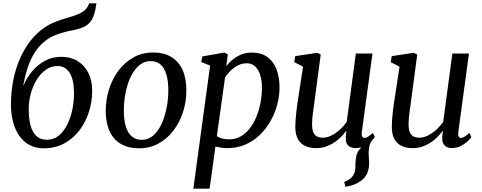

<svg xmlns="http://www.w3.org/2000/svg" viewBox="-20 -882 2903 1156"><path d="M560.5 -862 555 -828.5Q547.5 -791 534.8 -766.8Q522 -742.5 498.2 -727.5Q474.5 -712.5 433 -703Q424 -701 413 -698.8Q402 -696.5 390 -694Q364.5 -688 338.5 -679.8Q312.5 -671.5 287.8 -658.8Q263 -646 240 -625.5Q213.5 -603 190.5 -568Q167.5 -533 149.5 -482.5Q131.5 -432 119.5 -364Q139.5 -411.5 172.2 -451.2Q205 -491 249.5 -515.5Q294 -540 349 -540Q405 -540 446.8 -514.8Q488.5 -489.5 511.8 -443.5Q535 -397.5 535 -335Q535 -269.5 515.2 -207.8Q495.5 -146 457.8 -96.5Q420 -47 366 -18Q312 11 243.5 11Q195 11 158.2 -8.8Q121.5 -28.5 96.5 -63.8Q71.5 -99 58.8 -147Q46 -195 46 -252Q46 -332.5 60.8 -403.8Q75.5 -475 102.5 -534.5Q129.5 -594 166 -639.5Q202.5 -685 245.5 -714.5Q277.5 -736 309.8 -749Q342 -762 372.8 -770.8Q403.5 -779.5 430.2 -788.5Q457 -797.5 477.8 -811Q498.5 -824.5 510.5 -847L517 -862ZM327 -484.5Q287 -484.5 254.8 -461.2Q222.5 -438 199.5 -399.8Q176.5 -361.5 164.5 -315Q152.5 -268.5 153 -222Q153 -169.5 163.5 -128.5Q174 -87.5 198 -64Q222 -40.5 262.5 -40.5Q304.5 -40.5 335.2 -66.5Q366 -92.5 386.2 -134.5Q406.5 -176.5 416.2 -225.8Q426 -275 425.5 -322Q425.5 -401.5 399.5 -443Q373.5 -484.5 327 -484.5Z M902 -566Q966.5 -566 1011 -539.2Q1055.5 -512.5 1078.8 -461.8Q1102 -411 1102 -338.5Q1102.5 -271 1082.2 -208.2Q1062 -145.5 1024.5 -96Q987 -46.5 934.2 -17.8Q881.5 11 816.5 11Q753.5 11 708.5 -15Q663.5 -41 640.2 -91.2Q617 -141.5 616.5 -212.5Q616.5 -281 636.5 -344.5Q656.5 -408 694 -457.8Q731.5 -507.5 784.2 -536.8Q837 -566 902 -566ZM887 -514Q854 -514 828 -496Q802 -478 782.5 -447.2Q763 -416.5 750.2 -378Q737.5 -339.5 731.5 -298Q725.5 -256.5 725.5 -218Q725.5 -157.5 738.2 -118Q751 -78.5 775.2 -59.2Q799.5 -40 833.5 -40Q866 -40 891.8 -58Q917.5 -76 936.8 -106.8Q956 -137.5 968.5 -176Q981 -214.5 987.2 -255.8Q993.5 -297 993.5 -335.5Q993.5 -396 981.2 -435.2Q969 -474.5 945.8 -494.2Q922.5 -514 887 -514Z M1144 254 1245 -487 1191.5 -509 1198.5 -542.5 1331.5 -565.5 1351.5 -554.5 1342.5 -484Q1358.5 -505 1381.2 -523.5Q1404 -542 1433 -553.8Q1462 -565.5 1496 -565.5Q1552 -565.5 1589 -539.2Q1626 -513 1644.5 -465.5Q1663 -418 1663 -355Q1663 -304 1649.2 -252.2Q1635.5 -200.5 1609 -153.5Q1582.5 -106.5 1544.2 -69.5Q1506 -32.5 1456.5 -11.2Q1407 10 1347.5 10Q1330.5 10 1312.2 7Q1294 4 1277 0.5L1242 254ZM1285.5 -62Q1300.5 -52 1319.2 -47.5Q1338 -43 1359 -43Q1399.5 -43 1431 -61.8Q1462.5 -80.5 1486.2 -112.2Q1510 -144 1525.8 -184.2Q1541.5 -224.5 1549.2 -267.8Q1557 -311 1557 -352.5Q1557 -398.5 1546.2 -431.8Q1535.5 -465 1515.2 -483Q1495 -501 1466.5 -501Q1437.5 -501 1412.2 -488Q1387 -475 1367.2 -455.2Q1347.5 -435.5 1335 -416Z M2059.5 242.5 2052.5 213.5Q2074.5 204 2088.5 193.5Q2102.5 183 2110.5 166.5Q2120.5 147 2119.8 120.8Q2119 94.5 2123.5 67.5Q2126.5 40.5 2142 21.2Q2157.5 2 2168 -12L2228.5 -48.5Q2210.5 -27.5 2204.8 -5.2Q2199 17 2199.5 45Q2200 57.5 2201.2 71.8Q2202.5 86 2202.5 99.5Q2202.5 132.5 2191.8 159.2Q2181 186 2153 207Q2135 220 2113.5 228.8Q2092 237.5 2059.5 242.5ZM1882.5 10Q1848.5 10 1820.2 -2Q1792 -14 1775 -42.2Q1758 -70.5 1758 -119Q1758 -136.5 1759.5 -157.5Q1761 -178.5 1763.5 -202Q1766 -225.5 1769.2 -249Q1772.5 -272.5 1776 -294L1804.5 -480.5L1751.5 -508L1757.5 -544L1890.5 -564L1911 -553.5L1876 -290Q1873.5 -269 1870.5 -248.2Q1867.5 -227.5 1864.8 -207.8Q1862 -188 1860.5 -169.8Q1859 -151.5 1859 -135Q1859 -102.5 1866.8 -84.8Q1874.5 -67 1889.2 -60Q1904 -53 1924.5 -53Q1950.5 -53 1977.2 -67Q2004 -81 2027.5 -102.5Q2051 -124 2067.5 -148L2122.5 -559.5H2222.5L2158.5 -88Q2156 -69.5 2160.5 -60.5Q2165 -51.5 2174 -51.5Q2183.5 -51.5 2195.2 -58.5Q2207 -65.5 2225 -82L2237 -56.5Q2232.5 -49 2216.5 -33.2Q2200.5 -17.5 2175.8 -4Q2151 9.5 2120.5 9.5Q2089.5 9.5 2074.8 -7.5Q2060 -24.5 2062 -52.5Q2061.5 -54.5 2061.8 -59Q2062 -63.5 2062.8 -69.2Q2063.5 -75 2064.2 -81Q2065 -87 2065.5 -92.5L2064 -93.5Q2049.5 -74 2031 -55.5Q2012.5 -37 1989.5 -22.2Q1966.5 -7.5 1940 1.2Q1913.5 10 1882.5 10Z M2463.5 10Q2429.5 10 2401.2 -2Q2373 -14 2356 -42.2Q2339 -70.5 2339 -119Q2339 -136.5 2340.5 -157.5Q2342 -178.5 2344.5 -202Q2347 -225.5 2350.2 -249Q2353.5 -272.5 2357 -294L2385.5 -480.5L2332.5 -508L2338.5 -544L2471.5 -564L2492 -553.5L2457 -290Q2454.5 -269 2451.5 -248.2Q2448.5 -227.5 2445.8 -207.8Q2443 -188 2441.5 -169.8Q2440 -151.5 2440 -135Q2440 -102.5 2447.8 -84.8Q2455.5 -67 2470.2 -60Q2485 -53 2505.5 -53Q2531.5 -53 2558.2 -67Q2585 -81 2608.5 -102.5Q2632 -124 2648.5 -148L2703.5 -559.5H2803.5L2739.5 -88Q2737 -69.5 2741.5 -60.5Q2746 -51.5 2755 -51.5Q2764.5 -51.5 2776.2 -58.5Q2788 -65.5 2806 -82L2818 -56.5Q2813.5 -49 2797.5 -33.2Q2781.5 -17.5 2756.8 -4Q2732 9.5 2701.5 9.5Q2670.5 9.5 2655.8 -7.5Q2641 -24.5 2643 -52.5Q2642.5 -54.5 2642.8 -59Q2643 -63.5 2643.8 -69.2Q2644.5 -75 2645.2 -81Q2646 -87 2646.5 -92.5L2645 -93.5Q2630.5 -74 2612 -55.5Q2593.5 -37 2570.5 -22.2Q2547.5 -7.5 2521 1.2Q2494.5 10 2463.5 10Z"/></svg>

Font: Merriweather 24pt
Style: Italic
Weight: 400
Italic angle: -7.8°
Designer: Eben Sorkin
Foundry: Eben Sorkin
Version: Version 2.101